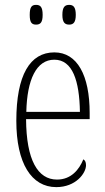

<svg xmlns="http://www.w3.org/2000/svg" viewBox="-20 -758 430 788"><path d="M264 -657C281 -657 291 -666 291 -697C291 -729 281 -738 264 -738C246 -738 236 -729 236 -697C236 -666 246 -657 264 -657ZM128 -657C146 -657 155 -666 155 -697C155 -729 146 -738 128 -738C110 -738 102 -729 102 -697C102 -666 110 -657 128 -657ZM211 10C291 10 333 -47 333 -80C333 -94 328 -101 322 -104C305 -62 272 -21 214 -21C135 -21 88 -101 87 -269H348V-294C348 -449 297 -543 203 -543C103 -543 47 -450 47 -262C47 -88 109 10 211 10ZM308 -299H88C91 -431 129 -513 203 -513C278 -513 306 -426 308 -299Z"/></svg>

Font: Noto Serif Khmer ExtraCondensed ExtraLight
Style: Regular
Weight: 200
Width: 2
Designer: Danh Hong and the Monotype Design Team
Foundry: Monotype Imaging Inc.
Version: Version 2.004